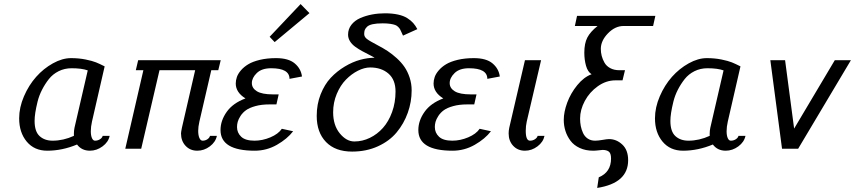

<svg xmlns="http://www.w3.org/2000/svg" viewBox="-20 -739 4248 954"><path d="M75.2 0ZM75.2 -150.9Q75.2 -205.1 99.1 -260.5Q123 -315.9 159.7 -357.2Q196.3 -398.4 242.9 -424.3Q289.6 -450.2 333 -450.2Q371.6 -450.2 405.3 -443.4Q439 -436.5 457 -429.2Q475.1 -421.9 500 -409.2L437 -134.8Q431.2 -108.9 431.2 -86.9Q431.2 -65.9 436.8 -53Q442.4 -40 452.1 -40Q465.8 -40 476.8 -47.1Q487.8 -54.2 490.2 -64H524.9Q518.6 -33.2 489.5 -11.7Q460.4 9.8 426.8 9.8Q385.7 9.8 362.8 -21Q289.1 9.8 214.8 9.8Q150.4 9.8 112.8 -35.4Q75.2 -80.6 75.2 -150.9ZM416 -389.2Q386.2 -399.9 335.9 -399.9Q300.8 -399.9 271.5 -385.3Q242.2 -370.6 222.9 -346.2Q203.6 -321.8 189 -293.2Q174.3 -264.6 166.7 -234.1Q159.2 -203.6 155.5 -179.9Q151.9 -156.2 151.9 -138.2Q151.9 -85.4 176.8 -62.7Q201.7 -40 241.2 -40Q294.9 -40 347.2 -64V-76.2Q347.2 -89.4 350.1 -104Z M949.7 -390.1H772.5L681.6 0H602.5L692.4 -390.1H654.8L666.5 -439.9H1076.7L1064.5 -390.1H1029.8L970.7 -134.8Q964.8 -108.9 964.8 -88.9Q964.8 -66.9 970.7 -53.5Q976.6 -40 986.8 -40Q1000 -40 1010.5 -47.1Q1021 -54.2 1023.4 -64H1057.6Q1051.3 -33.2 1022.7 -11.7Q994.1 9.8 960.4 9.8Q924.8 9.8 902.1 -14.4Q879.4 -38.6 879.4 -76.2Q879.4 -82 883.8 -104Z M1075.7 0ZM1319.8 -529.8ZM1319.8 -529.8ZM1473.6 -718.8 1517.6 -673.8 1344.7 -529.8 1319.8 -556.2ZM1075.7 0ZM1318.4 -220.2Q1279.3 -220.2 1249.3 -211.9Q1219.2 -203.6 1202.4 -191.4Q1185.5 -179.2 1175 -162.8Q1164.6 -146.5 1161.1 -133.5Q1157.7 -120.6 1157.7 -107.9Q1157.7 -79.1 1178.5 -59.6Q1199.2 -40 1244.6 -40Q1284.2 -40 1323.5 -56.6Q1362.8 -73.2 1380.4 -99.1L1436.5 -86.9Q1407.2 -48.8 1356 -19.5Q1304.7 9.8 1245.6 9.8Q1075.7 9.8 1075.7 -92.8Q1075.7 -139.6 1106.4 -183.1Q1137.2 -226.6 1199.7 -250Q1151.4 -279.8 1151.4 -324.2Q1151.4 -339.8 1157 -356.2Q1162.6 -372.6 1177.2 -389.6Q1191.9 -406.7 1213.9 -419.9Q1235.8 -433.1 1271.5 -441.7Q1307.1 -450.2 1351.6 -450.2Q1413.6 -450.2 1444.6 -423.8Q1475.6 -397.5 1480.5 -358.9L1418.5 -347.2Q1418.5 -399.9 1327.6 -399.9Q1280.3 -399.9 1255.9 -376Q1231.4 -352.1 1231.4 -326.2Q1231.4 -300.8 1256.6 -285.4Q1281.7 -270 1336.4 -270H1364.7L1353.5 -220.2Z M1819.3 -403.8Q1790.5 -403.8 1758.5 -387.7Q1726.6 -371.6 1699 -343.5Q1671.4 -315.4 1653.3 -272.5Q1635.3 -229.5 1635.3 -181.2Q1635.3 -116.7 1668.2 -76.4Q1701.2 -36.1 1740.7 -36.1Q1780.8 -36.1 1817.6 -54Q1854.5 -71.8 1882.8 -103.5Q1911.1 -135.3 1928.2 -182.4Q1945.3 -229.5 1945.3 -284.2Q1945.3 -342.8 1910.2 -373.3Q1875 -403.8 1819.3 -403.8ZM1841.3 -452.1Q1833 -457.5 1814 -467Q1794.9 -476.6 1778.8 -485.4Q1762.7 -494.1 1745.8 -506.1Q1729 -518.1 1719.2 -533.7Q1709.5 -549.3 1709.5 -566.9Q1709.5 -594.7 1726.1 -616Q1742.7 -637.2 1770 -649.2Q1797.4 -661.1 1828.4 -667Q1859.4 -672.9 1892.6 -672.9Q1929.2 -672.9 1957.3 -666.7Q1985.4 -660.6 2003.7 -648.9Q2022 -637.2 2033.2 -624.5Q2044.4 -611.8 2053.7 -594.2L1982.4 -562Q1979.5 -567.9 1975.1 -578.1Q1970.7 -588.4 1968 -593.3Q1965.3 -598.1 1958.7 -605Q1952.1 -611.8 1943.4 -615Q1934.6 -618.2 1918.9 -620.6Q1903.3 -623 1881.3 -623Q1851.1 -623 1831.5 -618.7Q1812 -614.3 1803.5 -605.7Q1794.9 -597.2 1792.2 -589.4Q1789.6 -581.5 1789.6 -569.8Q1789.6 -556.2 1802.5 -545.9Q1815.4 -535.6 1856.4 -514.2Q1883.8 -500 1906 -485.4Q1928.2 -470.7 1951.2 -450Q1974.1 -429.2 1989.7 -406.5Q2005.4 -383.8 2015.4 -353.5Q2025.4 -323.2 2025.4 -290Q2025.4 -232.4 2006.1 -178.5Q1986.8 -124.5 1950.9 -81.3Q1915 -38.1 1857.7 -12Q1800.3 14.2 1729.5 14.2Q1646 14.2 1599.9 -33.4Q1553.7 -81.1 1553.7 -163.1Q1553.7 -221.2 1573.2 -270.5Q1592.8 -319.8 1623.5 -352.5Q1654.3 -385.3 1693.1 -408.4Q1731.9 -431.6 1769.8 -441.9Q1807.6 -452.1 1841.3 -452.1Z M2058.6 0ZM2301.3 -220.2Q2262.2 -220.2 2232.2 -211.9Q2202.1 -203.6 2185.3 -191.4Q2168.5 -179.2 2158 -162.8Q2147.5 -146.5 2144 -133.5Q2140.6 -120.6 2140.6 -107.9Q2140.6 -79.1 2161.4 -59.6Q2182.1 -40 2227.5 -40Q2267.1 -40 2306.4 -56.6Q2345.7 -73.2 2363.3 -99.1L2419.4 -86.9Q2390.1 -48.8 2338.9 -19.5Q2287.6 9.8 2228.5 9.8Q2058.6 9.8 2058.6 -92.8Q2058.6 -139.6 2089.4 -183.1Q2120.1 -226.6 2182.6 -250Q2134.3 -279.8 2134.3 -324.2Q2134.3 -339.8 2139.9 -356.2Q2145.5 -372.6 2160.2 -389.6Q2174.8 -406.7 2196.8 -419.9Q2218.8 -433.1 2254.4 -441.7Q2290 -450.2 2334.5 -450.2Q2396.5 -450.2 2427.5 -423.8Q2458.5 -397.5 2463.4 -358.9L2401.4 -347.2Q2401.4 -399.9 2310.5 -399.9Q2263.2 -399.9 2238.8 -376Q2214.4 -352.1 2214.4 -326.2Q2214.4 -300.8 2239.5 -285.4Q2264.6 -270 2319.3 -270H2347.7L2336.4 -220.2Z M2507.3 0ZM2597.2 -134.8Q2592.3 -113.3 2592.3 -88.9Q2592.3 -40 2613.3 -40Q2627 -40 2637.9 -47.1Q2648.9 -54.2 2651.4 -64H2685.5Q2679.2 -33.2 2650.6 -11.7Q2622.1 9.8 2588.4 9.8Q2552.7 9.8 2530 -14.4Q2507.3 -38.6 2507.3 -76.2Q2507.3 -89.4 2510.3 -104L2588.4 -439.9H2668.5Z M2847.2 -660.2H3236.3L3225.1 -609.9H3079.1Q3036.1 -609.9 3000.7 -573.2Q2965.3 -536.6 2965.3 -496.1Q2965.3 -478.5 2969.7 -461.4Q2974.1 -444.3 2983.6 -427.5Q2993.2 -410.6 3012.2 -400.4Q3031.2 -390.1 3057.1 -390.1H3085.4L3073.2 -339.8H3038.1Q2991.7 -339.8 2950.4 -310.5Q2909.2 -281.2 2885.7 -237.3Q2862.3 -193.4 2862.3 -149.9Q2862.3 -130.9 2865.7 -113Q2869.1 -95.2 2877 -78.1Q2884.8 -61 2900.1 -50.5Q2915.5 -40 2937 -40Q2951.7 -40 2973.9 -43.9Q2996.1 -47.9 3006.3 -47.9Q3043 -47.9 3072 -20.8Q3101.1 6.3 3101.1 57.1Q3101.1 170.9 2947.3 194.8L2955.1 142.1Q3016.1 116.7 3016.1 48.8Q3016.1 22.5 3004.9 14.2Q2993.7 5.9 2974.1 5.9Q2971.2 5.9 2955.6 7.8Q2939.9 9.8 2927.2 9.8Q2889.6 9.8 2860.6 -3.7Q2831.5 -17.1 2814.7 -39.6Q2797.9 -62 2789.6 -88.1Q2781.2 -114.3 2781.2 -143.1Q2781.2 -182.6 2798.3 -229Q2815.4 -275.4 2848.1 -315.7Q2880.9 -356 2919.4 -370.1Q2900.4 -381.8 2891.8 -412.1Q2883.3 -442.4 2883.3 -477.1Q2883.3 -523.4 2898.2 -552.2Q2913.1 -581.1 2949.2 -609.9H2836.4Z M3234.4 0ZM3234.4 -150.9Q3234.4 -205.1 3258.3 -260.5Q3282.2 -315.9 3318.8 -357.2Q3355.5 -398.4 3402.1 -424.3Q3448.7 -450.2 3492.2 -450.2Q3530.8 -450.2 3564.5 -443.4Q3598.1 -436.5 3616.2 -429.2Q3634.3 -421.9 3659.2 -409.2L3596.2 -134.8Q3590.3 -108.9 3590.3 -86.9Q3590.3 -65.9 3595.9 -53Q3601.6 -40 3611.3 -40Q3625 -40 3636 -47.1Q3647 -54.2 3649.4 -64H3684.1Q3677.7 -33.2 3648.7 -11.7Q3619.6 9.8 3585.9 9.8Q3544.9 9.8 3522 -21Q3448.2 9.8 3374 9.8Q3309.6 9.8 3272 -35.4Q3234.4 -80.6 3234.4 -150.9ZM3575.2 -389.2Q3545.4 -399.9 3495.1 -399.9Q3460 -399.9 3430.7 -385.3Q3401.4 -370.6 3382.1 -346.2Q3362.8 -321.8 3348.1 -293.2Q3333.5 -264.6 3325.9 -234.1Q3318.4 -203.6 3314.7 -179.9Q3311 -156.2 3311 -138.2Q3311 -85.4 3335.9 -62.7Q3360.8 -40 3400.4 -40Q3454.1 -40 3506.3 -64V-76.2Q3506.3 -89.4 3509.3 -104Z M3807.6 0ZM3945.8 0H3865.7L3807.6 -439.9H3880.9L3925.8 -100.1L4127.9 -439.9H4208Z"/></svg>

Font: Pfennig
Style: Italic
Weight: 500
Italic angle: -13°
Version: Version 20120410 ; ttfautohint (v0.8)